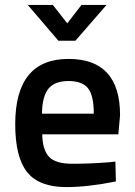

<svg xmlns="http://www.w3.org/2000/svg" viewBox="-20 -751 548 782"><path d="M422 -90 450 -93 452 -12Q338 11 250 11Q139 11 90.5 -50Q42 -111 42 -245Q42 -511 259 -511Q469 -511 469 -282L462 -204H152Q153 -142 179 -113Q205 -84 276 -84Q347 -84 422 -90ZM362 -288Q362 -362 338.5 -391.5Q315 -421 259 -421Q203 -421 177.5 -390Q152 -359 151 -288ZM218 -585 93 -731H195L254 -656L312 -731H414L287 -585Z"/></svg>

Font: TitilliumWeb-SemiBold
Style: SemiBold
Weight: 600
Version: Version 1.001;PS 57.000;hotconv 1.0.70;makeotf.lib2.5.55311